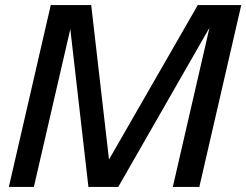

<svg xmlns="http://www.w3.org/2000/svg" viewBox="-20 -740 975 760"><path d="M15 0 181 -720H341L421 -26H364L763 -720H935L769 0H664L820 -677H836L448 0H330L253 -671H269L114 0Z"/></svg>

Font: Instrument Sans Medium
Style: Italic
Weight: 500
Italic angle: -13°
Designer: Rodrigo Fuenzalida
Foundry: fragTYPE
Version: Version 1.000;gftools[0.9.28]